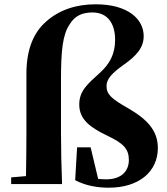

<svg xmlns="http://www.w3.org/2000/svg" viewBox="-20 -857 776 894"><path d="M103 -238C103 -171 102 -104 101 -37L32 -31V0H269C266 -79 264 -159 264 -238V-487C264 -622 272 -696 304 -743C327 -782 361 -799 411 -799C482 -799 516 -746 516 -672C516 -606 491 -559 444 -517C387 -465 349 -434 349 -370C349 -299 403 -262 480 -225C554 -190 580 -164 580 -112C580 -61 546 -22 474 -22C460 -22 448 -23 437 -24L402 -171H339L330 -18C377 7 432 17 486 17C629 17 715 -59 715 -168C715 -241 675 -296 580 -351C497 -398 476 -418 476 -457C476 -489 502 -517 554 -554C617 -598 649 -636 649 -689C649 -767 577 -837 426 -837C336 -837 256 -812 193 -755C140 -708 103 -633 103 -514Z"/></svg>

Font: Noto Serif KR Black
Style: Regular
Weight: 900
Version: Version 1.001;PS 1.001;hotconv 16.6.54;makeotf.lib2.5.65590